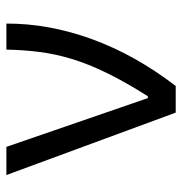

<svg xmlns="http://www.w3.org/2000/svg" viewBox="-4 -582 586 619"><g transform="rotate(-90 289.5 -273.0)"><path d="M235.4 0 34.2 -545.9H125L282.2 -89.8H288.1Q334 -162.1 363 -221.7Q392.1 -281.2 408.2 -334.2Q424.3 -387.2 430.9 -438.7Q437.5 -490.2 438.5 -545.9H522.5Q522.9 -409.2 472.4 -270.3Q421.9 -131.3 321.3 0Z"/></g></svg>

Font: GitLab Sans
Style: Regular
Weight: 400
Designer: Rasmus Andersson
Foundry: Modifications by GitLab B.V., manufactured by rsms
Version: Version 4.000;git-c8fb6b7